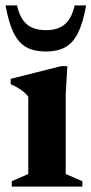

<svg xmlns="http://www.w3.org/2000/svg" viewBox="-20 -690 338 710"><path d="M229 -445.5 223 -341.5V-46.5L284.5 -20V0H23.5V-20L84.5 -46.5V-332.5Q74 -346.5 56.5 -358.5Q39 -370.5 19.5 -379V-398.5L206.5 -445.5ZM149.5 -578.5Q194.5 -578.5 220 -600.5Q245.5 -622.5 256 -670H298.5Q287 -605.5 268.5 -568.2Q250 -531 221.2 -515.2Q192.5 -499.5 149.5 -499.5Q106.5 -499.5 77.8 -515.2Q49 -531 30.5 -568.2Q12 -605.5 0.5 -670H43Q53.5 -622.5 79 -600.5Q104.5 -578.5 149.5 -578.5Z"/></svg>

Font: Newsreader 16pt
Style: Bold
Weight: 700
Designer: Hugues Gentile
Foundry: Production Type
Version: Version 1.003; ttfautohint (v1.8.3)